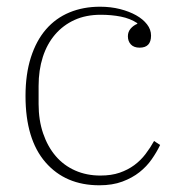

<svg xmlns="http://www.w3.org/2000/svg" viewBox="-20 -540 541 572"><path d="M276 12Q175 12 115.5 -56.5Q56 -125 56 -254Q56 -319 72 -369Q88 -419 117 -452.5Q146 -486 187 -503Q228 -520 278 -520Q310 -520 337.5 -513Q365 -506 385.5 -494.5Q406 -483 418 -467.5Q430 -452 430 -434Q430 -398 396 -398Q379 -398 370 -407.5Q361 -417 361 -432Q361 -445 369 -454.5Q377 -464 389 -469V-471Q368 -485 340 -490.5Q312 -496 280 -496Q236 -496 202 -480.5Q168 -465 144 -437Q120 -409 107.5 -370Q95 -331 95 -284V-230Q95 -182 108.5 -142.5Q122 -103 146 -75Q170 -47 204 -32Q238 -17 279 -17Q312 -17 336.5 -25.5Q361 -34 380 -48Q399 -62 413.5 -81Q428 -100 439 -120L457 -108Q447 -87 432 -65.5Q417 -44 395.5 -27Q374 -10 344.5 1Q315 12 276 12Z"/></svg>

Font: IBM Plex Serif ExtLt
Style: Regular
Weight: 200
Designer: Mike Abbink, Paul van der Laan, Pieter van Rosmalen
Foundry: Bold Monday
Version: Version 3.001